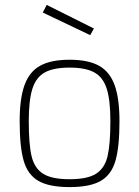

<svg xmlns="http://www.w3.org/2000/svg" viewBox="-20 -752 566 781"><path d="M60 -259Q60 -352 80 -406.5Q100 -461 144 -485Q188 -509 263 -509Q338 -509 382 -485Q426 -461 446 -406.5Q466 -352 466 -259Q466 -154 449.5 -97.5Q433 -41 389.5 -16Q346 9 263 9Q180 9 136.5 -16Q93 -41 76.5 -97.5Q60 -154 60 -259ZM429 -259Q429 -345 414 -391.5Q399 -438 363.5 -457.5Q328 -477 263 -477Q198 -477 162.5 -457.5Q127 -438 112 -391.5Q97 -345 97 -259Q97 -165 108.5 -116.5Q120 -68 155 -45.5Q190 -23 263 -23Q336 -23 371 -45.5Q406 -68 417.5 -116.5Q429 -165 429 -259ZM154 -701 170 -732 362 -636 347 -609Z"/></svg>

Font: Cairo ExtraLight
Style: Regular
Weight: 275
Designer: Mohamed Gaber, Accademia di Belle Arti di Urbino and others
Foundry: Kief Type Foundry, Accademia di Belle Arti di Urbino and others
Version: Version 3.011